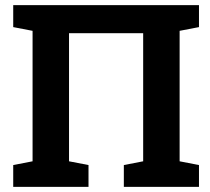

<svg xmlns="http://www.w3.org/2000/svg" viewBox="-20 -731 822 751"><path d="M31.7 0V-85.4L107.4 -100.1V-610.4L31.7 -625V-710.9H758.3V-625L682.6 -610.4V-100.1L758.3 -85.4V0H464.4V-85.4L540 -100.1V-601.1H250V-100.1L326.2 -85.4V0Z"/></svg>

Font: Roboto Slab
Style: Bold
Weight: 700
Designer: Google
Version: Version 2.000; ttfautohint (v1.8.1.43-b0c9)